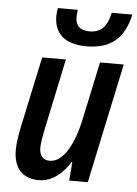

<svg xmlns="http://www.w3.org/2000/svg" viewBox="-55 -810 616 863"><g transform="rotate(5 253.5 -379.0)"><path d="M314 -608C427 -608 484 -664 507 -768H414C400 -702 370 -676 321 -676C278 -676 258 -697 258 -735C258 -746 259 -756 261 -768H171C169 -758 167 -743 167 -732C167 -661 207 -608 314 -608ZM152 10C213 10 259 -31 293 -84H296L289 0H373L488 -541H381L326 -283C299 -154 250 -81 194 -81C162 -81 147 -102 147 -136C147 -156 152 -181 157 -209L227 -541H120L49 -208C43 -176 38 -142 38 -116C38 -36 78 10 152 10Z"/></g></svg>

Font: Noto Sans Display SemiCondensed Medium
Style: Italic
Weight: 500
Width: 4
Italic angle: -12°
Designer: Monotype Design Team
Foundry: Monotype Imaging Inc.
Version: Version 1.900